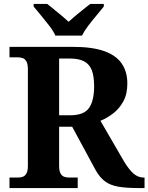

<svg xmlns="http://www.w3.org/2000/svg" viewBox="-20 -951 751 971"><path d="M28 0V-53H70Q83.7 -53 95.2 -57Q106.7 -61.1 113.8 -74Q121 -87 121 -113V-600Q121 -626.9 113.8 -639.9Q106.7 -652.9 95.2 -657Q83.7 -661 70 -661H28V-714H350Q445 -714 505.5 -693Q566 -672 595 -630.5Q624 -589 624 -529Q624 -475.6 604 -438.8Q584 -402 553 -378Q522 -354 488 -340L607 -135Q633 -92 656 -72.5Q679 -53 707 -53H711V0H678Q618 0 578 -7Q538 -14 511.5 -33.5Q485 -53 464 -90L345 -310H279V-113Q279 -87 286 -74Q293 -61 305 -57Q317 -53 330 -53H373V0ZM334.6 -368Q404.4 -368 430.2 -404.8Q456 -441.5 456 -515.1Q456 -566 444 -596.5Q432 -627 405 -641Q378.1 -655 332.9 -655H279V-368ZM260 -771Q250 -794 229.5 -820.5Q209 -847 187.5 -873Q166 -899 150 -918V-931H219Q233 -920 252.5 -904Q272 -888 292 -871.5Q312 -855 327 -841Q342 -855 362 -871.5Q382 -888 402 -904Q422 -920 436 -931H505V-918Q490 -899 468 -873Q446 -847 426 -820.5Q406 -794 395 -771Z"/></svg>

Font: Noto Serif Tamil
Style: Regular
Weight: 400
Designer: Indian Type Foundry, Tom Grace, and the Monotype Design Team
Foundry: Monotype Imaging Inc.
Version: Version 2.003